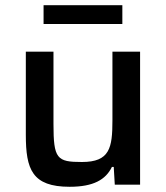

<svg xmlns="http://www.w3.org/2000/svg" viewBox="-20 -708 637 736"><path d="M147 -688V-616H449V-688ZM247 8C338 8 385 -19 409 -68H416L420 0H517V-510H411V-247C411 -141 401 -87 294 -87C198 -87 185 -99 185 -233V-510H79V-191C79 -59 103 8 247 8Z"/></svg>

Font: Saira UNSAM Medium
Style: Regular
Weight: 500
Designer: Hector Gatti with collaboration of the Omnibus-Type team
Foundry: Omnibus-Type
Version: Version 0.072;PS 000.072;hotconv 1.0.88;makeotf.lib2.5.64775